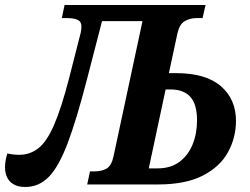

<svg xmlns="http://www.w3.org/2000/svg" viewBox="-60 -734 994 764"><path d="M41 10Q1 10 -19.5 -11Q-40 -32 -40 -69Q-40 -93 -31 -123Q-6 -118 17 -118Q59 -118 92.5 -144Q126 -170 155 -236.5Q184 -303 215 -423L261 -603Q264 -617 264 -629Q264 -648 249 -655Q234 -662 206 -662H186L197 -714H758L746 -662H722Q695 -662 674.5 -649.5Q654 -637 646 -601L612 -443H640Q759 -443 819 -391Q879 -339 879 -253Q879 -186 847 -128Q815 -70 746.5 -35Q678 0 568 0H287L298 -52H316Q345 -52 364.5 -63.5Q384 -75 392 -113L507 -650H346L286 -418Q245 -259 209.5 -165Q174 -71 134.5 -30.5Q95 10 41 10ZM619 -378H599L532 -64H567Q619 -64 654 -90Q689 -116 706.5 -159.5Q724 -203 724 -255Q724 -319 697.5 -348.5Q671 -378 619 -378Z"/></svg>

Font: Noto Serif SemiCondensed
Style: Bold Italic
Weight: 700
Width: 4
Italic angle: -12°
Designer: Monotype Design Team
Foundry: Monotype Imaging Inc.
Version: Version 2.014